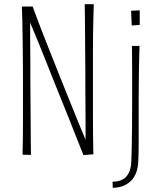

<svg xmlns="http://www.w3.org/2000/svg" viewBox="-20 -735 765 911"><path d="M84 -704H135Q146 -673 160.5 -635Q175 -597 192 -553.5Q209 -510 227.5 -464Q246 -418 264 -372Q288 -313 310.5 -256.5Q333 -200 352.5 -152.5Q372 -105 386 -72Q386 -113 386 -153Q386 -193 385.5 -231.5Q385 -270 385 -307.5Q385 -345 385 -382Q385 -415 384.5 -448Q384 -481 384 -514Q384 -547 383.5 -580Q383 -613 383 -647Q383 -681 382 -715H425Q424 -686 423 -649.5Q422 -613 421.5 -571.5Q421 -530 421 -484.5Q421 -439 421 -391Q421 -340 421 -288.5Q421 -237 421 -186.5Q421 -136 421.5 -90Q422 -44 423 -3L376 1Q360 -38 343.5 -80.5Q327 -123 309.5 -166.5Q292 -210 274.5 -253.5Q257 -297 240 -339Q220 -389 202 -434.5Q184 -480 168.5 -518Q153 -556 141 -584.5Q129 -613 123 -628Q123 -598 123 -566Q123 -534 123.5 -501Q124 -468 124 -433.5Q124 -399 124 -364Q124 -330 124.5 -295Q125 -260 125 -224.5Q125 -189 125.5 -152Q126 -115 126 -77Q126 -39 127 0L87 -1Q88 -36 88.5 -77Q89 -118 89 -164Q89 -210 89 -258Q89 -306 89 -355Q89 -404 88.5 -452.5Q88 -501 87.5 -546Q87 -591 86 -631Q85 -671 84 -704ZM515 156 514 127Q543 127 562 116.5Q581 106 591.5 84.5Q602 63 603 32Q604 11 605 -31.5Q606 -74 606.5 -134.5Q607 -195 607 -267Q607 -340 607 -396.5Q607 -453 606.5 -485Q606 -517 606 -517H642Q642 -517 641 -484.5Q640 -452 639 -395Q638 -338 638 -266Q638 -223 638 -185.5Q638 -148 638 -115.5Q638 -83 638 -56.5Q638 -30 637.5 -8.5Q637 13 636 30Q635 61 626 84.5Q617 108 601 123.5Q585 139 563.5 147.5Q542 156 515 156ZM605 -614 602 -684 643 -686V-617Z"/></svg>

Font: Truculenta Thin
Style: Regular
Weight: 250
Version: Version 1.002